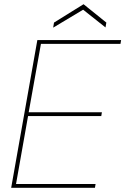

<svg xmlns="http://www.w3.org/2000/svg" viewBox="-20 -890 594 910"><path d="M33 0 157 -700H554L551 -682H174L116 -358H463L460 -340H113L56 -18H433L430 0ZM232 -759 236 -783 376 -870 484 -783 480 -760 374 -844Z"/></svg>

Font: DM Sans 11pt Thin
Style: Italic
Weight: 250
Italic angle: -10°
Version: Version 4.004;gftools[0.9.30]